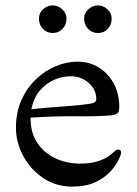

<svg xmlns="http://www.w3.org/2000/svg" viewBox="-20 -677 506 710"><path d="M387 -250Q335 -246 262 -247Q189 -248 93 -242Q93 -195 110 -162.5Q127 -130 154 -110Q181 -90 212.5 -81Q244 -72 273 -72Q314 -72 339.5 -80Q365 -88 379.5 -98Q394 -108 402 -116Q410 -124 417 -124Q428 -124 428 -112Q428 -106 418.5 -86Q409 -66 388.5 -43Q368 -20 333 -3.5Q298 13 247 13Q187 13 140 -18.5Q93 -50 66 -100Q39 -150 39 -205Q39 -262 59.5 -307.5Q80 -353 113.5 -384.5Q147 -416 187 -432.5Q227 -449 267 -449Q310 -449 344.5 -428Q379 -407 400 -369.5Q421 -332 421 -280Q421 -264 414 -258Q407 -252 387 -250ZM240 -395Q210 -395 179.5 -381.5Q149 -368 126.5 -341Q104 -314 96 -273Q131 -277 171 -280Q211 -283 247 -286Q283 -289 303 -292Q321 -294 328.5 -298Q336 -302 336 -311Q336 -345 308.5 -370Q281 -395 240 -395ZM175 -555Q153 -555 138.5 -570.5Q124 -586 124 -608Q124 -629 139.5 -643Q155 -657 175 -657Q195 -657 210.5 -642.5Q226 -628 226 -608Q226 -586 211.5 -570.5Q197 -555 175 -555ZM342 -555Q320 -555 305.5 -570.5Q291 -586 291 -608Q291 -629 307 -643Q323 -657 342 -657Q362 -657 377.5 -642.5Q393 -628 393 -608Q393 -586 379 -570.5Q365 -555 342 -555Z"/></svg>

Font: Sedan SC
Style: Regular
Weight: 400
Designer: Sebastian Salazar
Foundry: Sebastian Salazar
Version: Version 1.100; ttfautohint (v1.8.4.7-5d5b)